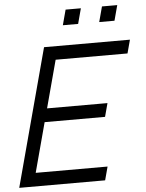

<svg xmlns="http://www.w3.org/2000/svg" viewBox="-111 -954 763 1002"><g transform="rotate(-5 270.5 -453.0)"><path d="M249.4 -825.5H329.4L350.8 -905.5H270.8ZM439.9 -825.5H519.9L541.3 -905.5H461.3ZM-51.3 0H398.7L417.6 -70.5H41.1L110.6 -330H427.1L446 -400.5H129.5L196.2 -649.5H572.7L591.6 -720H141.6Z"/></g></svg>

Font: Manrope
Style: RegularItalic
Weight: 400
Italic angle: -15°
Designer: Mikhail Sharanda
Foundry: Mikhail Sharanda
Version: Version 4.502;hotconv 1.0.109;makeotfexe 2.5.65596